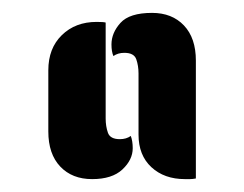

<svg xmlns="http://www.w3.org/2000/svg" viewBox="-20 -784 379 298"><path d="M195 -670Q195 -682 191.5 -692Q188 -702 173 -702Q163 -702 156 -697Q153 -704 153 -715Q153 -733 167 -748.5Q181 -764 216 -764Q247 -764 265.5 -744.5Q284 -725 284 -690V-507Q279 -506 275 -506H267Q235 -506 215 -524.5Q195 -543 195 -575ZM55 -675Q55 -709 76 -729.5Q97 -750 130 -750Q141 -750 144 -749V-600Q144 -588 147.5 -578Q151 -568 166 -568Q176 -568 183 -573Q186 -565 186 -554Q186 -536 170 -521Q154 -506 123 -506Q92 -506 73.5 -525.5Q55 -545 55 -580Z"/></svg>

Font: Kenia
Style: Regular
Weight: 400
Designer: Julia Petretta
Foundry: Julia Petretta
Version: Version 1.001